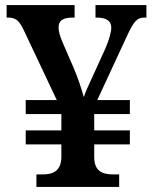

<svg xmlns="http://www.w3.org/2000/svg" viewBox="-20 -734 603 754"><path d="M123 0H448V-49H425C380 -49 350 -63 350 -118V-167H490V-222H350V-286H490V-341H362L476 -587C505 -650 517 -665 548 -665H555V-714H355V-665H358C398 -665 417 -652 417 -625C417 -607 408 -577 394 -544L343 -432C330 -404 314 -369 309 -353C302 -379 287 -426 269 -468L226 -567C216 -591 210 -610 210 -626C210 -653 227 -665 266 -665H273V-714H6V-665H11C44 -665 56 -652 75 -612L203 -341H81V-286H221V-222H81V-167H221V-115C219 -63 190 -49 146 -49H123Z"/></svg>

Font: Noto Serif Georgian SemiBold
Style: Regular
Weight: 600
Designer: Monotype Design Team, Akaki Razmadze
Foundry: Google LLC
Version: Version 2.003